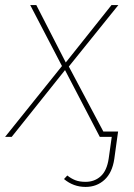

<svg xmlns="http://www.w3.org/2000/svg" viewBox="-39 -539 527 756"><path d="M368 -21H426L423 0L411 87Q403 141 372.5 169Q342 197 298 197Q250 197 213 166L226 152Q241 164 257.5 170.5Q274 177 298 177Q333 177 357.5 155Q382 133 389 85L401 0H354L217 -263L7 0H-19L205 -279L80 -519H104L220 -293L400 -519H427L232 -277Z"/></svg>

Font: Fira Sans Thin
Style: Italic
Weight: 250
Italic angle: -8°
Designer: Carrois Corporate & Edenspiekermann AG
Foundry: Carrois Corporate GbR & Edenspiekermann AG
Version: Version 4.203